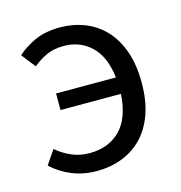

<svg xmlns="http://www.w3.org/2000/svg" viewBox="-83 -573 621 660"><g transform="rotate(-15 228.0 -243.0)"><path d="M183 12Q136 12 95.5 -4.5Q55 -21 24 -50L58 -100Q81 -80 110.5 -67Q140 -54 176 -54Q243 -54 284.5 -96Q326 -138 331 -223H116V-282H329Q320 -358 280.5 -395.5Q241 -433 183 -433Q147 -433 120.5 -420.5Q94 -408 73 -390L34 -440Q59 -463 96.5 -480.5Q134 -498 188 -498Q233 -498 273.5 -482.5Q314 -467 344.5 -435.5Q375 -404 392.5 -355.5Q410 -307 410 -242Q410 -178 393 -130.5Q376 -83 345.5 -51.5Q315 -20 273.5 -4Q232 12 183 12Z"/></g></svg>

Font: SourceSansPro
Style: Book
Weight: 400
Designer: Paul D. Hunt
Foundry: Adobe Systems Incorporated
Version: Version 2.021;PS 2.000;hotconv 1.0.86;makeotf.lib2.5.63406